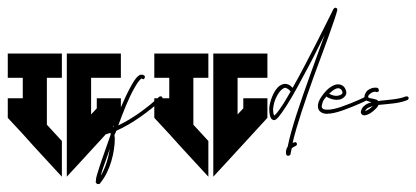

<svg xmlns="http://www.w3.org/2000/svg" viewBox="-20 -478 1071 494"><path d="M151.9 -340.3V-277.8V-115.2V-23.4L188 -62.5L291 -174.8V-225.1H229V-199.2L214.4 -183.6V-277.8H291V-340.3H214.4ZM0 -340.3V-277.8H38.6V-225.1H0V-174.8L38.6 -133.3L43 -128.4L64.9 -104L103 -62.5L139.2 -23.4V-115.2L100.6 -157.2V-277.8H139.2V-340.3Z M262.7 -95.7C258.8 -71.3 251 -45.4 239.3 -25.9C242.2 -38.6 248.5 -55.2 251.5 -63.5C255.4 -73.7 258.8 -85 262.7 -95.7ZM252.4 -161.1C254.9 -160.2 257.3 -159.7 259.8 -155.3C260.7 -152.8 261.2 -148.9 262.2 -146C248.5 -141.1 236.3 -137.2 223.6 -136.2C230 -145 235.4 -151.4 239.7 -155.3C246.1 -160.2 250 -162.1 252.4 -161.1ZM344.7 -285.6C343.8 -285.6 341.3 -286.1 340.3 -285.2C334 -282.7 327.6 -275.4 318.4 -258.8C300.3 -226.6 285.2 -189 271.5 -150.9C270.5 -153.8 269.5 -156.7 268.6 -159.2C265.6 -165.5 260.3 -169.9 253.4 -170.9H251.5C245.1 -170.9 239.3 -168.5 232.9 -163.1C226.1 -156.7 217.8 -147 209 -133.3C208 -132.3 208.5 -131.3 208.5 -130.4C208.5 -127.9 211.4 -126 213.9 -126C230.5 -127 246.6 -129.9 264.2 -136.2C264.2 -135.3 264.6 -135.3 264.6 -134.3V-131.3C256.3 -108.9 249.5 -86.9 242.2 -67.4C239.3 -58.6 233.4 -41.5 229.5 -28.3C227.5 -21.5 226.6 -16.1 226.6 -11.7C226.6 -10.7 225.6 -9.3 226.6 -8.3C227.5 -7.3 229 -4.4 231.4 -4.4C233.9 -4.4 235.8 -4.4 236.8 -5.4C237.8 -6.3 238.3 -7.8 239.3 -8.8C263.2 -38.1 275.4 -85.9 275.4 -122.1C275.4 -124.5 274.4 -127.4 274.4 -129.9C275.4 -134.3 278.3 -137.2 279.3 -141.6C321.8 -160.2 364.3 -192.4 396.5 -221.7C397.5 -222.7 398.4 -224.1 398.4 -225.1C398.4 -226.1 397.5 -228 396.5 -229C395.5 -230 394.5 -230 393.6 -230C392.6 -230 390.6 -230 389.6 -229C360.8 -202.1 322.3 -173.3 284.2 -155.3C297.4 -190.4 310.5 -225.1 327.1 -253.9C336.4 -270.5 342.3 -274.9 344.2 -275.9H344.7C345.7 -274.9 347.2 -274.4 348.1 -274.4C349.1 -274.4 349.6 -273.9 350.6 -274.9C351.6 -275.9 352.5 -277.3 352.5 -279.3C352.5 -280.3 353.5 -281.2 352.5 -282.2C352.5 -282.2 350.6 -284.2 348.6 -285.2C347.7 -286.1 345.7 -285.6 344.7 -285.6ZM343.8 -276.4C343.8 -276.4 343.8 -276.4 344.2 -276.4L344.7 -275.9C343.8 -275.9 344.2 -275.9 343.8 -276.4Z M528.8 -340.3V-277.8V-115.2V-23.4L564.9 -62.5L668 -174.8V-225.1H606V-199.2L591.3 -183.6V-277.8H668V-340.3H591.3ZM377 -340.3V-277.8H415.5V-225.1H377V-174.8L415.5 -133.3L419.9 -128.4L441.9 -104L480 -62.5L516.1 -23.4V-115.2L477.5 -157.2V-277.8H516.1V-340.3Z M713.9 -252C714.8 -252 716.3 -252 717.3 -251C719.7 -250 723.6 -248 726.6 -243.7C726.6 -243.7 727.1 -243.2 728 -243.2C721.7 -231.9 715.3 -221.2 710 -212.4C701.7 -199.7 694.8 -189.9 689.9 -184.6C688 -182.6 686.5 -181.6 685.5 -180.7C683.6 -184.6 682.6 -189.5 682.6 -194.8C682.6 -197.3 682.6 -201.2 683.6 -204.1C684.6 -214.4 689 -224.6 693.8 -233.4C698.7 -242.2 705.1 -249 710 -251C710.9 -252 712.9 -252 713.9 -252ZM842.8 -458C841.8 -458 841.8 -457.5 840.8 -457.5C839.8 -456.5 839.8 -457 839.8 -457C838.9 -456.1 838.9 -455.6 838.9 -455.6L837.4 -454.1C836.4 -452.1 835 -448.7 833 -444.8C829.1 -437.5 823.7 -426.3 816.9 -412.6C803.2 -385.3 784.2 -347.2 764.6 -310.5C753.9 -290 743.2 -270 732.9 -252C729 -256.3 725.6 -258.8 721.2 -260.7C716.3 -262.7 710.9 -262.7 706.5 -260.7C697.3 -257.8 689.9 -249 684.6 -238.8C679.2 -228.5 675.3 -216.8 673.3 -205.1C672.4 -201.2 672.9 -198.2 672.9 -194.3C672.9 -187 674.3 -179.2 677.2 -173.8C678.2 -171.9 680.7 -170.4 682.6 -169.4C684.6 -168.5 686.5 -168.9 688.5 -169.9C691.4 -170.9 693.8 -174.3 696.8 -177.2C702.1 -183.6 709.5 -193.8 717.8 -207C734.4 -232.9 753.9 -269.5 773.4 -306.2C789.1 -335.4 802.7 -363.8 815.4 -388.7C804.7 -359.4 791.5 -322.8 778.3 -286.1C753.9 -218.3 729 -146.5 720.2 -100.6C717.3 -96.7 716.8 -93.3 715.8 -89.4V-83.5C715.8 -81.5 716.3 -81.1 717.3 -79.1C718.3 -78.1 719.2 -77.1 721.2 -77.1C723.1 -77.1 725.1 -78.1 726.1 -79.1C728 -81.1 728 -82.5 728 -84.5C729 -88.4 729.5 -91.8 730.5 -96.2C732.9 -98.6 735.8 -100.6 740.7 -102.5C742.7 -103.5 744.1 -105 744.1 -107.4V-108.4C743.2 -110.4 741.7 -112.3 739.3 -112.3C738.3 -112.3 738.8 -111.8 737.8 -111.8C735.8 -110.8 733.9 -111.3 732.9 -110.4C743.2 -155.3 765.6 -220.7 788.1 -283.2C801.8 -320.8 815.4 -356.4 826.2 -386.7C836.9 -417 844.7 -439.5 847.7 -451.2V-452.1V-454.1C847.7 -455.1 847.2 -456.5 845.2 -457.5C844.2 -458.5 843.8 -458 842.8 -458Z M852.1 -251C853 -251 853 -250 854 -250C856.9 -249 859.4 -247.1 861.3 -240.7C861.3 -240.7 861.3 -239.3 860.4 -237.3C859.4 -235.4 857.4 -234.4 855 -233.4C852.5 -232.4 849.6 -231.4 845.7 -231.4C840.8 -231.4 835 -232.4 826.7 -236.8C831.5 -241.7 837.9 -246.6 842.8 -249C846.7 -251 849.6 -251 852.1 -251ZM853 -260.7C848.1 -261.7 842.8 -260.3 838.4 -258.3C825.7 -252.9 814.5 -240.7 806.2 -228C802.2 -221.7 799.3 -215.8 798.3 -209.5C797.4 -203.1 798.3 -196.3 802.7 -191.9C807.1 -187.5 813.5 -185.1 822.3 -185.1C823.2 -185.1 822.8 -185.5 823.7 -185.5C833 -185.5 845.7 -188.5 861.3 -193.8C899.9 -207.5 925.3 -220.7 925.3 -220.7C927.2 -221.7 927.7 -223.1 927.7 -225.1C927.7 -226.1 928.7 -226.6 927.7 -227.5C926.8 -229.5 924.8 -230 922.9 -230C921.9 -230 921.9 -230.5 920.9 -229.5C920.9 -229.5 896 -216.3 857.9 -203.1C843.3 -198.2 832 -195.8 823.7 -195.8C815.4 -195.8 812 -196.8 810.1 -198.7C808.1 -200.7 807.1 -203.1 808.1 -207.5C809.1 -211.9 810.5 -217.8 814.5 -223.1C816.4 -225.6 818.4 -227.5 820.3 -230C821.3 -229 820.8 -229 821.8 -228C831.1 -223.1 838.9 -221.2 845.7 -221.2C850.6 -221.2 855 -221.7 858.9 -223.6C863.3 -225.6 867.2 -229.5 869.1 -232.4C871.1 -235.4 871.6 -239.7 870.6 -243.7C868.2 -252 864.3 -257.3 857.9 -259.3C856.9 -260.3 855 -260.7 853 -260.7Z M939.9 -205.6 939 -205.1C936 -202.1 931.6 -198.2 927.2 -195.8C924.3 -193.8 921.4 -192.9 919.4 -191.9C921.4 -196.8 924.3 -199.7 930.7 -202.1C933.1 -203.1 937 -204.6 939.9 -205.6ZM943.8 -252.4C939 -252.4 932.6 -250 928.2 -247.1C924.3 -244.6 922.4 -242.2 920.4 -238.3C918.5 -234.4 917 -230 918 -225.6C918.9 -221.2 923.3 -218.8 926.3 -217.8C929.2 -216.8 932.6 -215.8 935.5 -214.8C932.6 -213.9 929.2 -212.9 926.8 -211.9C918 -208 910.6 -201.2 908.7 -191.9C907.7 -189.5 908.7 -186 911.1 -183.6C913.6 -181.2 916.5 -181.2 918.9 -181.2C923.3 -182.1 927.7 -183.6 932.6 -186.5C937.5 -189.5 942.4 -193.8 946.8 -198.2C949.7 -201.2 952.6 -204.1 953.6 -208C955.6 -208 956.5 -208.5 958.5 -208.5C981 -210.9 1007.8 -211.9 1028.3 -220.7C1030.3 -221.7 1031.2 -223.1 1031.2 -225.1V-227.5C1030.3 -229.5 1028.3 -230 1026.4 -230H1024.4C1006.8 -222.7 980.5 -221.2 957.5 -218.8C956.5 -218.8 954.1 -217.8 953.1 -217.8C952.1 -219.7 950.7 -220.7 948.7 -221.7C945.8 -222.7 941.9 -223.1 939 -224.1C936 -225.1 931.6 -225.1 929.7 -226.1C927.7 -227.1 927.2 -227.5 927.2 -227.5C927.2 -228.5 927.2 -230.5 928.2 -232.4C929.2 -234.4 932.6 -236.8 935.1 -238.8C939.9 -241.7 945.3 -242.7 947.3 -241.7C948.2 -240.7 949.2 -241.2 950.2 -241.2C952.1 -241.2 953.6 -242.7 954.6 -243.7C955.6 -244.6 954.6 -245.1 954.6 -246.1C954.6 -248 953.6 -250 952.6 -251C949.7 -252.9 946.8 -252.4 943.8 -252.4Z"/></svg>

Font: Oshawa
Style: Regular
Weight: 400
Designer: Sadat Fauzi
Foundry: Intuisi Creative
Version: Version 001.000